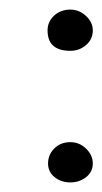

<svg xmlns="http://www.w3.org/2000/svg" viewBox="-20 -428 211 396"><path d="M125 -323.2Q144 -323.2 157.7 -335.2Q171.4 -347.2 171.4 -365.2Q171.4 -382.3 157.2 -395.3Q143.1 -408.2 125 -408.2Q105 -408.2 91.6 -395.8Q78.1 -383.3 78.1 -365.2Q78.1 -323.2 125 -323.2ZM125 -51.8Q144 -51.8 157.7 -62.7Q171.4 -73.7 171.4 -90.8Q171.4 -107.9 157.7 -121.3Q144 -134.8 125 -134.8Q105 -134.8 92 -121.8Q79.1 -108.9 79.1 -90.8Q79.1 -73.7 92.5 -62.7Q106 -51.8 125 -51.8Z"/></svg>

Font: ML-NILA05
Style: Regular
Weight: 400
Designer: CLT@C-DIT
Version: Version ML-NILA05 1.0